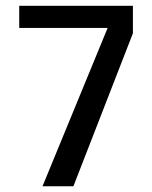

<svg xmlns="http://www.w3.org/2000/svg" viewBox="-20 -648 529 668"><path d="M442.4 -532.2V-627.9H46.9V-550.8H354.5L127.9 0H235.4Z"/></svg>

Font: Namkio Khamti Book
Style: Regular
Weight: 500
Designer: Debbi Hosken
Foundry: SIL International
Version: Version 3.917